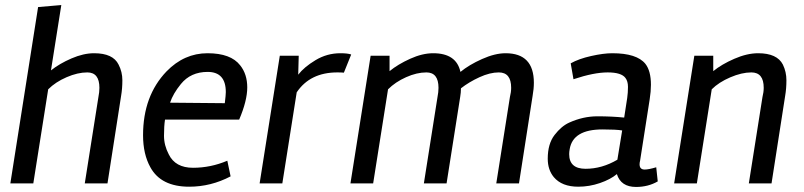

<svg xmlns="http://www.w3.org/2000/svg" viewBox="-20 -727 3187 761"><path d="M374 -379Q374 -440 326 -440Q288 -440 244 -421Q200 -402 171 -373L112 0H21L131 -699L223 -707L182 -448Q216 -475 263.5 -495.5Q311 -516 353 -516Q428 -516 450 -471Q465 -442 465 -409Q465 -376 460 -347L406 0H316L370 -342Q374 -362 374 -379Z M932 -468Q960 -433 960 -380.5Q960 -328 928 -253H634Q630 -227 630 -189Q630 -151 649 -115Q675 -62 745 -62Q815 -62 881 -90L894 -28Q816 13 730 13Q618 13 576 -64Q547 -116 547 -191Q547 -347 640 -444Q710 -516 802.5 -516Q895 -516 932 -468ZM871 -318Q875 -351 875 -362Q875 -442 803 -442Q736 -442 697 -394Q666 -356 654 -320Z M1329 -516Q1358 -516 1372 -511L1343 -439Q1334 -440 1317 -440Q1209 -440 1156 -361L1099 0H1009L1089 -506H1164L1162 -431Q1185 -461 1230.5 -488.5Q1276 -516 1329 -516Z M2006 -379Q2006 -440 1957 -440Q1922 -440 1880.5 -421Q1839 -402 1807 -377Q1807 -360 1804 -343L1750 0H1660L1714 -342Q1718 -362 1718 -379Q1718 -440 1670 -440Q1632 -440 1589.5 -421Q1547 -402 1518 -373L1459 0H1369L1449 -506H1524V-445Q1557 -472 1605.5 -494Q1654 -516 1697 -516Q1789 -516 1805 -442Q1839 -470 1890.5 -493Q1942 -516 1984 -516Q2096 -516 2096 -399Q2096 -375 2091 -347L2037 0H1947L2001 -342Q2006 -362 2006 -379Z M2272 13Q2207 13 2175 -25Q2151 -54 2151 -98Q2151 -157 2178 -192Q2205 -227 2236 -241Q2291 -266 2348 -266Q2405 -266 2454 -261L2466 -339Q2469 -360 2469 -382.5Q2469 -405 2459 -418Q2443 -440 2388.5 -440Q2334 -440 2253 -413L2242 -476Q2274 -494 2323 -505Q2372 -516 2407 -516Q2504 -516 2538 -474Q2560 -446 2560 -391Q2560 -365 2555 -333L2517 -90Q2515 -82 2515 -76Q2515 -55 2535 -55Q2551 -55 2581 -64L2587 -8Q2549 14 2501 14Q2441 14 2425 -37Q2400 -16 2358 -1.5Q2316 13 2272 13ZM2236 -116Q2236 -58 2301 -58Q2366 -58 2427 -94L2446 -210Q2422 -214 2368 -214Q2251 -214 2238 -136Q2236 -125 2236 -116Z M3007 -379Q3007 -440 2958 -440Q2920 -440 2874.5 -420.5Q2829 -401 2801 -373L2742 0H2652L2732 -506H2807V-445Q2840 -472 2890.5 -494Q2941 -516 2985 -516Q3060 -516 3083 -471Q3097 -442 3097 -409Q3097 -376 3092 -347L3038 0H2948L3002 -342Q3007 -362 3007 -379Z"/></svg>

Font: Rambla
Style: Italic
Weight: 400
Italic angle: -12°
Designer: Martin Sommaruga
Foundry: Martin Sommaruga
Version: Version 1.001